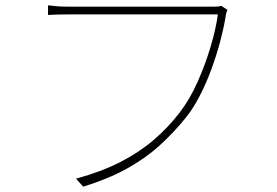

<svg xmlns="http://www.w3.org/2000/svg" viewBox="-20 -701 1040 720"><path d="M833 -664Q830 -657 828.5 -652Q827 -647 825 -633Q818 -591 804.5 -541Q791 -491 772 -439.5Q753 -388 729 -341.5Q705 -295 677 -260Q631 -203 578 -155Q525 -107 455.5 -68.5Q386 -30 292 -1L265 -31Q360 -57 430.5 -93Q501 -129 555.5 -175.5Q610 -222 653 -278Q691 -327 720.5 -393Q750 -459 770 -526.5Q790 -594 797 -647Q783 -647 740 -647Q697 -647 637.5 -647Q578 -647 513 -647Q448 -647 389.5 -647Q331 -647 290.5 -647Q250 -647 240 -647Q215 -647 197 -646.5Q179 -646 160 -645V-681Q173 -680 185 -678.5Q197 -677 211 -676.5Q225 -676 241 -676Q249 -676 280.5 -676Q312 -676 358.5 -676Q405 -676 459 -676Q513 -676 566.5 -676Q620 -676 666 -676Q712 -676 743 -676Q774 -676 781 -676Q789 -676 795.5 -676.5Q802 -677 810 -679Z"/></svg>

Font: Noto Sans SC Thin Thin
Style: Regular
Weight: 250
Version: Version 2.004-H2;hotconv 1.0.118;makeotfexe 2.5.65603